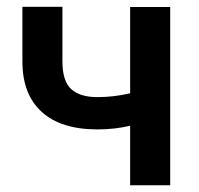

<svg xmlns="http://www.w3.org/2000/svg" viewBox="-20 -549 590 569"><path d="M484.4 0H365.7V-176.3Q319.8 -165.5 269 -165.5Q160.6 -165.5 103.5 -217.5Q46.4 -269.5 46.4 -366.7V-528.8H165V-366.7Q165 -309.1 190.7 -285.2Q216.3 -261.2 269 -261.2Q316.9 -261.2 365.7 -272.5V-528.3H484.4Z"/></svg>

Font: Roboto Medium
Style: Regular
Weight: 500
Designer: Google
Version: Version 2.134; 2016; ttfautohint (v1.6)